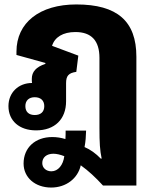

<svg xmlns="http://www.w3.org/2000/svg" viewBox="-20 -595 708 863"><path d="M210 248C277 248 330 207 343 148C378 173 409 202 443 239H593V-340C593 -500 507 -575 323 -575C158 -575 54 -493 54 -363V-348L184 -312V-308C142 -294 123 -272 123 -241V-236C123 -232 123 -227 124 -222C63 -222 18 -179 18 -118C18 -52 67 -9 142 -9C226 -9 277 -59 277 -140V-221C277 -254 288 -267 323 -272L332 -345L214 -389C226 -428 263 -451 319 -451C391 -451 427 -412 427 -335V-21C427 48 429 80 437 118H433C411 95 386 77 360 66C365 40 366 20 367 -8H275C275 4 275 17 274 30C254 24 235 21 215 21C138 21 86 69 86 140C86 203 138 248 210 248ZM136 -78C110 -78 94 -92 94 -118C94 -143 110 -158 136 -158C163 -158 179 -143 179 -118C179 -92 163 -78 136 -78ZM170 138C170 112 190 96 220 96C234 96 251 100 269 107C264 147 241 175 211 175C188 175 170 160 170 138Z"/></svg>

Font: Noto Sans Thai Looped ExtraBold
Style: Regular
Weight: 800
Designer: Cadson Demak Team
Foundry: Cadson Demak Co., Ltd.
Version: Version 1.001